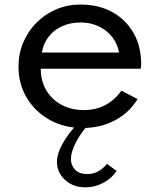

<svg xmlns="http://www.w3.org/2000/svg" viewBox="-20 -548 701 846"><path d="M344 16Q263.5 16 199.5 -19.5Q135.5 -55 98.5 -116.2Q61.5 -177.5 61.5 -254.5Q61.5 -311.5 82.5 -361Q103.5 -410.5 141 -448.2Q178.5 -486 228 -507Q277.5 -528 334 -528Q414 -528 474.2 -495Q534.5 -462 568.2 -403Q602 -344 602 -266Q602 -259.5 601.5 -255.5Q601 -251.5 599.5 -245H159.5Q159.5 -191.5 183.8 -150.5Q208 -109.5 250.8 -86.2Q293.5 -63 349 -63Q401.5 -63 443 -84.5Q484.5 -106 515 -148.5L586 -111.5Q549.5 -51 485.8 -17.5Q422 16 344 16ZM164.5 -316.5H504.5Q497.5 -356 473.8 -385.8Q450 -415.5 414.2 -432.2Q378.5 -449 335.5 -449Q290.5 -449 254.2 -432.8Q218 -416.5 194.8 -386.8Q171.5 -357 164.5 -316.5ZM356.5 277.5Q302 277.5 266.5 244.5Q231 211.5 231 165Q231 130.5 254.2 87.8Q277.5 45 320.5 -2H371.5Q334.5 39.5 313.5 81Q292.5 122.5 292.5 152.5Q292.5 180 310.8 199.5Q329 219 365 219Q389.5 219 411 208Q432.5 197 451.5 174L494 205.5Q471 239 434 258.2Q397 277.5 356.5 277.5Z"/></svg>

Font: Spartan Thin Medium
Style: Regular
Weight: 500
Version: Version 1.004